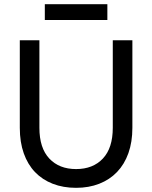

<svg xmlns="http://www.w3.org/2000/svg" viewBox="-20 -893 730 921"><path d="M345 8Q283 8 233 -11.5Q183 -31 148 -67.5Q113 -104 94 -157.5Q75 -211 75 -280V-700H169V-280Q169 -183 216.5 -132.5Q264 -82 345 -82Q426 -82 473.5 -132.5Q521 -183 521 -280V-700H615V-280Q615 -212 596 -158.5Q577 -105 541.5 -68Q506 -31 456 -11.5Q406 8 345 8ZM195 -873H495V-797H195Z"/></svg>

Font: PT Root UI Web Medium
Style: Regular
Weight: 500
Designer: Vitaly Kuzmin
Foundry: ParaType Ltd.
Version: Version 1.001W